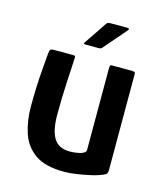

<svg xmlns="http://www.w3.org/2000/svg" viewBox="-100 -715 678 794"><g transform="rotate(15 239.5 -317.5)"><path d="M248 4Q167 4 123.5 -26.5Q80 -57 63 -108.5Q46 -160 46 -221Q46 -261 47.5 -303Q49 -345 52.5 -383.5Q56 -422 58 -451Q60 -467 64 -469.5Q68 -472 80 -472H149Q161 -472 166 -471.5Q171 -471 169 -455Q169 -450 167.5 -425Q166 -400 164 -364Q162 -328 161 -289Q160 -250 160 -217Q160 -150 180.5 -116.5Q201 -83 250 -83Q256 -83 267 -84Q278 -85 289.5 -87.5Q301 -90 309 -95Q317 -100 317 -108V-457Q317 -462 318 -467Q319 -472 324 -472H414Q417 -472 421.5 -470.5Q426 -469 426 -461V-49Q426 -37 419 -32Q412 -27 391 -20Q381 -16 356 -10.5Q331 -5 302 -0.5Q273 4 248 4ZM198 -527Q191 -527 190.5 -529.5Q190 -532 196 -540L258 -632Q262 -639 276 -639H347Q353 -639 354.5 -636Q356 -633 350 -627L268 -532Q264 -528 260.5 -527.5Q257 -527 250 -527Z"/></g></svg>

Font: Glory Thin SemiBold
Style: Regular
Weight: 600
Version: Version 1.011